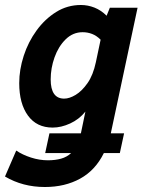

<svg xmlns="http://www.w3.org/2000/svg" viewBox="-53 -553 583 769"><path d="M-33 154 12 50Q37 67 71 78Q105 89 139 89Q168 89 191.5 82.5Q215 76 232 60H128L145 -19H271L289 -106Q264 -75 228 -58.5Q192 -42 158 -42Q94 -42 59 -90Q24 -138 24 -220Q24 -274 42 -329.5Q60 -385 93.5 -431Q127 -477 172 -505Q217 -533 271 -533Q299 -533 325.5 -522.5Q352 -512 374 -490L387 -522H498L391 -20V-19H444L427 60H363Q329 129 268 162.5Q207 196 127 196Q38 196 -33 154ZM150 -235Q150 -158 204 -158Q225 -158 250 -173Q275 -188 297.5 -220Q320 -252 331 -304L350 -394Q334 -410 316 -417Q298 -424 278 -424Q239 -424 210 -395.5Q181 -367 165.5 -323.5Q150 -280 150 -235Z"/></svg>

Font: Radio Canada Condensed SemiBold
Style: Italic
Weight: 600
Width: 3
Italic angle: -12°
Designer: Charles Daoud, Etienne Aubert Bonn, Alexandre Saumier Demers, Jacques Le Bailly
Foundry: Radio-Canada
Version: Version 2.104; ttfautohint (v1.8.4.7-5d5b);gftools[0.9.28.de